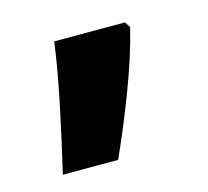

<svg xmlns="http://www.w3.org/2000/svg" viewBox="-51 -173 388 359"><g transform="rotate(-15 142.5 6.5)"><path d="M224 -105Q211 -52 187 11Q163 74 138 129H31Q45 70 59 3Q73 -64 80 -116H217Z"/></g></svg>

Font: Noto Sans Ol Chiki
Style: Regular
Weight: 400
Designer: Monotype Design Team, Lewis McGuffie
Foundry: Monotype Imaging Inc.
Version: Version 2.003